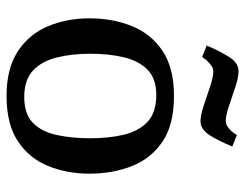

<svg xmlns="http://www.w3.org/2000/svg" viewBox="-101 -637 748 586"><g transform="rotate(90 273.0 -344.0)"><path d="M273 10Q189 10 136.5 -24.5Q84 -59 60 -116.5Q36 -174 36 -243Q36 -315 60 -373.5Q84 -432 136 -466.5Q188 -501 273 -501Q360 -501 411.5 -466.5Q463 -432 486.5 -373.5Q510 -315 510 -243Q510 -174 486.5 -116.5Q463 -59 411 -24.5Q359 10 273 10ZM276 -44Q328 -44 355 -70.5Q382 -97 392 -143Q402 -189 402 -246Q402 -303 391 -348.5Q380 -394 351.5 -420.5Q323 -447 270 -447Q220 -447 193 -420.5Q166 -394 155 -348.5Q144 -303 144 -246Q144 -189 155.5 -143Q167 -97 195.5 -70.5Q224 -44 276 -44ZM350 -582Q331 -582 301.5 -592Q272 -602 243.5 -611.5Q215 -621 198 -621Q189 -621 181 -615.5Q173 -610 166 -602.5Q159 -595 154 -587L119 -601Q136 -641 154 -669.5Q172 -698 197 -698Q216 -698 245 -688.5Q274 -679 303 -669Q332 -659 349 -659Q358 -659 366.5 -664.5Q375 -670 381.5 -678Q388 -686 392 -693L427 -679Q411 -639 393 -610.5Q375 -582 350 -582Z"/></g></svg>

Font: Manuale Medium
Style: Regular
Weight: 500
Designer: Eduardo Tunni / Pablo Cosgaya
Foundry: Eduardo Tunni / Pablo Cosgaya
Version: Version 1.002